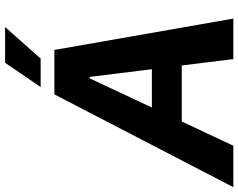

<svg xmlns="http://www.w3.org/2000/svg" viewBox="-158 -852 965 778"><g transform="rotate(-90 325.0 -462.5)"><path d="M605 -924.8 477.1 -780.8H361.8L460 -924.8ZM475.1 0 449.2 -209H222.2L124 0H-43.9L332 -725.1H512.2L639.2 0ZM278.8 -330.1H434.1L402.8 -582H397Z"/></g></svg>

Font: Stilu SemiBold
Style: Italic
Weight: 600
Italic angle: -10°
Designer: Genilson Lima Santos
Foundry: Genilson Lima Santos
Version: Version 1.200;PS 001.200;hotconv 1.0.88;makeotf.lib2.5.64775